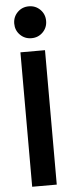

<svg xmlns="http://www.w3.org/2000/svg" viewBox="-62 -965 380 996"><g transform="rotate(-5 128.0 -467.0)"><path d="M64 0V-700H192V0ZM128 -768Q93 -768 69 -792Q45 -816 45 -851Q45 -886 69 -910Q93 -934 128 -934Q163 -934 187 -910Q211 -886 211 -851Q211 -816 187 -792Q163 -768 128 -768Z"/></g></svg>

Font: Rethink Sans
Style: Bold
Weight: 700
Designer: The Rethink Sans project authors (Hans Thiessen). DM Sans designed by Colophon Foundry.
Foundry: Rethink Communications LLC
Version: Version 1.001